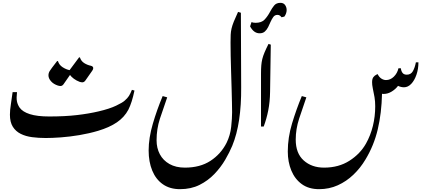

<svg xmlns="http://www.w3.org/2000/svg" viewBox="-20 -974 3023 1355"><path d="M303 0Q252 0 206.5 -6Q161 -12 126 -29.5Q91 -47 70.5 -79.5Q50 -112 50 -165Q50 -196 57 -240Q64 -284 69 -324H100Q95 -282 99.5 -259Q104 -236 118 -215Q139 -185 190.5 -168.5Q242 -152 327 -152Q439 -152 524 -162Q609 -172 676 -188Q753 -206 799 -228Q845 -250 859 -263Q880 -281 890 -297Q900 -313 911 -340L929 -335Q920 -292 909.5 -259Q899 -226 886 -200Q858 -147 805.5 -111Q753 -75 673 -51Q609 -32 540.5 -20.5Q472 -9 410 -4.5Q348 0 303 0ZM407 -367Q400 -367 389 -370Q358 -380 340 -400.5Q322 -421 322 -442Q322 -459 331 -473Q340 -487 347 -496L383 -543H389Q397 -516 421.5 -500Q446 -484 471 -479L538 -569H544Q552 -543 574 -529Q596 -515 621 -510Q638 -506 638 -493Q638 -485 631 -475L582 -405Q573 -393 561 -393Q554 -393 543 -396Q519 -405 501 -418.5Q483 -432 474 -445L428 -379Q419 -367 407 -367Z M1250 361Q1179 361 1129.5 326.5Q1080 292 1054.5 230Q1029 168 1029 88Q1029 0 1058.5 -100.5Q1088 -201 1128 -296L1160 -287Q1132 -208 1108.5 -136Q1085 -64 1085 16Q1085 71 1108 114.5Q1131 158 1176 183.5Q1221 209 1285 209Q1392 209 1465.5 161Q1539 113 1579 34Q1605 -19 1611.5 -78.5Q1618 -138 1618 -182Q1618 -205 1617 -249.5Q1616 -294 1614.5 -350.5Q1613 -407 1611 -466.5Q1609 -526 1608 -580Q1607 -634 1607 -673Q1607 -706 1608 -728.5Q1609 -751 1614 -772.5Q1619 -794 1630 -821.5Q1641 -849 1660 -890L1680 -884L1682 -358Q1683 -232 1667.5 -128.5Q1652 -25 1619 55Q1600 101 1569 154Q1538 207 1493 254Q1448 301 1388 331Q1328 361 1250 361Z M1822 -81V-455Q1822 -489 1824 -512.5Q1826 -536 1831 -557Q1836 -578 1846.5 -603Q1857 -628 1875 -664L1891 -659L1886 -325Q1885 -255 1873 -194.5Q1861 -134 1841 -81ZM1812 -739Q1771 -739 1745 -788L1755 -818Q1767 -813 1784 -813Q1826 -813 1847.5 -836Q1869 -859 1886 -891Q1899 -916 1914.5 -935Q1930 -954 1959 -954Q1981 -954 1992 -938.5Q2003 -923 2003 -903Q2003 -892 1999 -880Q1995 -868 1987 -857L1967 -852Q1963 -858 1956 -863.5Q1949 -869 1938 -869Q1919 -869 1908 -853Q1897 -837 1890 -821Q1882 -802 1872.5 -783Q1863 -764 1849 -751.5Q1835 -739 1812 -739Z M2232 361Q2159 361 2110 325.5Q2061 290 2036 229.5Q2011 169 2011 95Q2011 -3 2041 -102.5Q2071 -202 2110 -296L2142 -287Q2115 -210 2091 -136.5Q2067 -63 2067 11Q2067 108 2123.5 158.5Q2180 209 2267 209Q2370 209 2446 160.5Q2522 112 2563 39Q2595 -18 2611.5 -85Q2628 -152 2628 -224Q2628 -259 2623 -288.5Q2618 -318 2611 -350Q2608 -364 2607 -374.5Q2606 -385 2606 -394Q2606 -417 2614.5 -429Q2623 -441 2638 -448L2645 -451Q2656 -429 2672 -419Q2688 -409 2704 -409Q2735 -409 2759.5 -433Q2784 -457 2792 -492H2809Q2811 -473 2820.5 -460Q2830 -447 2851 -447Q2880 -447 2894 -472Q2908 -497 2915 -534H2933Q2933 -487 2919 -446.5Q2905 -406 2882 -382Q2859 -358 2831 -358Q2810 -358 2789 -368Q2772 -345 2744.5 -328Q2717 -311 2687 -311Q2681 -311 2676 -312Q2673 -176 2646 -61.5Q2619 53 2559 152Q2524 211 2474.5 258.5Q2425 306 2364 333.5Q2303 361 2232 361Z"/></svg>

Font: Gulzar
Style: Regular
Weight: 400
Designer: Borna Izadpanah, Alice Savoie, Simon Cozens, Fiona Ross
Version: Version 1.000;[7b34f74]; ttfautohint (v1.8.4)